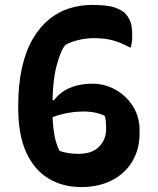

<svg xmlns="http://www.w3.org/2000/svg" viewBox="-20 -740 640 780"><path d="M354 -720Q418 -720 447.5 -709Q477 -698 487 -687Q498 -677 507.5 -657.5Q517 -638 517 -599Q517 -592 517 -586.5Q517 -581 516.5 -576Q516 -571 515 -566Q514 -561 513.5 -557Q513 -553 512 -548H506Q471 -567 438.5 -576Q406 -585 362 -585Q330 -585 299 -577.5Q268 -570 246 -558Q226 -535 209.5 -471.5Q193 -408 193 -302V-295Q193 -252 197 -218.5Q201 -185 208 -162Q215 -139 222 -127Q239 -121 258 -118Q277 -115 298 -115Q354 -115 382.5 -144Q411 -173 411 -215V-222Q411 -236 410 -246.5Q409 -257 406 -269Q391 -277 368.5 -282Q346 -287 319 -287Q278 -287 236 -277Q194 -267 152 -247V-333H229L183 -307Q209 -356 253 -378Q297 -400 355 -400Q406 -400 449.5 -375.5Q493 -351 520 -308.5Q547 -266 547 -210V-197Q547 -133 517 -83.5Q487 -34 433.5 -7Q380 20 310 20Q234 20 176 -15.5Q118 -51 86 -122Q54 -193 54 -301V-309Q54 -398 69.5 -466Q85 -534 113.5 -582.5Q142 -631 179.5 -661.5Q217 -692 261.5 -706Q306 -720 354 -720Z"/></svg>

Font: Recursive Casual
Style: Bold
Weight: 700
Version: Version 1.085